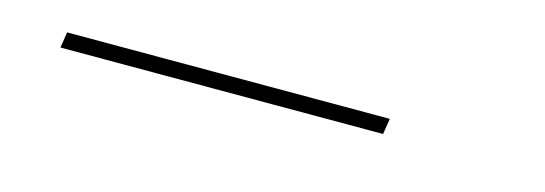

<svg xmlns="http://www.w3.org/2000/svg" viewBox="-17 -102 633 223"><g transform="rotate(15 300.0 9.5)"><path d="M435 19H47L50 0H438Z"/></g></svg>

Font: Iosevka HT Thin Extended
Style: Italic
Weight: 100
Width: 7
Italic angle: -9°
Monospace: yes
Designer: Belleve Invis
Foundry: Belleve Invis
Version: Version 32.3.0; ttfautohint (v1.8.4)